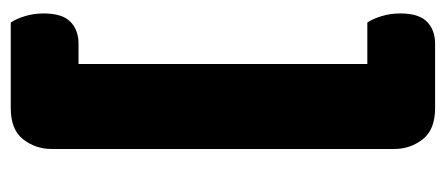

<svg xmlns="http://www.w3.org/2000/svg" viewBox="-256 -512 829 357"><g transform="rotate(90 158.5 -333.5)"><path d="M257 -636V-44H99V-636ZM257 -602H22Q15 -612 10 -628.5Q5 -645 5 -663Q5 -698 20.5 -713Q36 -728 61 -728H181Q221 -728 239 -705Q257 -682 257 -652ZM181 61H22Q15 51 10 34.5Q5 18 5 0Q5 -35 20.5 -50Q36 -65 61 -65H257V-15Q257 15 239 38Q221 61 181 61Z"/></g></svg>

Font: Baloo Tamma 2 ExtraBold
Style: Regular
Weight: 800
Designer: Divya Kowshik, Shuchita Grover and Ek Type
Foundry: Ek Type
Version: Version 1.700